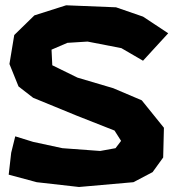

<svg xmlns="http://www.w3.org/2000/svg" viewBox="-20 -708 674 744"><path d="M631.8 -579.1 534.2 -643.6 429.7 -679.7 236.3 -687.5 113.3 -648.4 35.2 -572.3 16.6 -460 51.8 -373 108.4 -329.1 277.3 -259.8 423.8 -202.1 449.2 -162.1 427.7 -133.8 368.2 -123 221.7 -133.8 108.4 -158.2 39.1 -179.7 23.4 -116.2 13.7 -31.2 122.1 -2 286.1 16.6 497.1 -2 571.3 -41 612.3 -97.7 615.2 -212.9 529.3 -319.3 418.9 -366.2 280.3 -407.2 182.6 -455.1 179.7 -515.6 241.2 -542 319.3 -546.9 450.2 -521.5 534.2 -472.7Z"/></svg>

Font: MaokenAssortedSans-TC
Style: Regular
Weight: 500
Version: Version 0.83